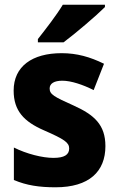

<svg xmlns="http://www.w3.org/2000/svg" viewBox="-20 -786 503 816"><path d="M426 -756V-766H247C220 -721 174 -662 141 -620V-606H250C301 -644 389 -719 426 -756ZM428 -165C428 -256 380 -298 294 -337C209 -375 191 -385 191 -410C191 -431 210 -443 245 -443C282 -443 333 -426 378 -403L422 -515C363 -544 307 -560 242 -560C117 -560 38 -504 38 -401C38 -315 82 -269 167 -232C254 -194 274 -180 274 -155C274 -128 253 -115 207 -115C160 -115 93 -132 39 -159V-21C93 2 147 10 216 10C359 10 428 -57 428 -165Z"/></svg>

Font: Noto Sans Georgian SemiCondensed ExtraBold
Style: Regular
Weight: 800
Width: 4
Designer: Monotype Design Team, Akaki Razmadze
Foundry: Google LLC
Version: Version 2.005